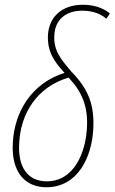

<svg xmlns="http://www.w3.org/2000/svg" viewBox="-20 -779 483 809"><path d="M175 10C308 10 367 -117 373 -236C378 -332 356 -401 280 -478C235 -531 205 -567 209 -631C212 -696 257 -734 327 -734C373 -734 407 -719 428 -700L443 -722C425 -738 387 -759 330 -759C241 -759 186 -708 182 -630C179 -563 207 -520 252 -472C112 -428 40 -306 34 -176C27 -55 85 10 175 10ZM177 -15C99 -15 54 -72 61 -177C67 -301 136 -413 269 -452C324 -394 353 -330 346 -236C340 -137 293 -15 177 -15Z"/></svg>

Font: Noto Sans Condensed Thin
Style: Italic
Weight: 100
Width: 3
Italic angle: -12°
Designer: Monotype Design Team
Foundry: Monotype Imaging Inc.
Version: Version 2.013